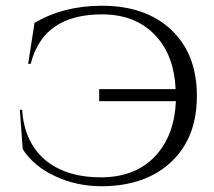

<svg xmlns="http://www.w3.org/2000/svg" viewBox="-20 -634 745 668"><path d="M591 -324Q586 -439 523 -508Q454 -584 335 -584Q130 -584 87 -412H78L100 -554Q200 -614 335 -614Q487 -614 576 -530Q665 -446 665 -300Q665 -155 576 -71Q487 13 335 14Q246 14 172 -21Q98 -55 59 -115L49 -252H57Q65 -134 144 -72Q217 -16 334 -17Q454 -18 523 -94Q587 -165 592 -282H325V-324Z"/></svg>

Font: Cinzel(RUS BY LYAJKA)
Style: Regular
Weight: 400
Designer: Natanael Gama
Version: Version 1.001;PS 001.001;hotconv 1.0.56;makeotf.lib2.0.21325